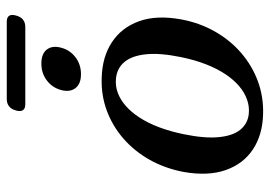

<svg xmlns="http://www.w3.org/2000/svg" viewBox="-136 -654 801 570"><g transform="rotate(-90 265.0 -369.5)"><path d="M318.1 -468.6Q380.1 -467.1 423.8 -438.5Q467.5 -409.9 486.4 -357.9Q505.2 -305.8 492 -233Q481.9 -178.4 456.1 -132.8Q430.3 -87.3 392.4 -54.6Q354.5 -21.9 307.9 -4.8Q261.3 12.3 209.3 10.5Q148.8 8.7 105.9 -19.7Q62.9 -48.2 44.6 -100.5Q26.3 -152.8 39 -225.1Q49.4 -280 74.7 -325.4Q100.1 -370.8 137.4 -403.5Q174.7 -436.2 220.7 -453.3Q266.7 -470.4 318.1 -468.6ZM211.4 -31.9Q233.2 -29.7 254.1 -37.2Q275 -44.6 294.2 -60.9Q313.3 -77.2 329.6 -101.9Q346 -126.6 358.8 -159.5Q371.6 -192.5 379.9 -232.8Q392.8 -295.7 388.3 -337.5Q383.9 -379.3 365.3 -401.3Q346.6 -423.4 316 -426.2Q294.5 -428.4 274.2 -420.9Q253.9 -413.5 235.2 -397.2Q216.5 -380.9 200.5 -356.2Q184.4 -331.5 171.9 -298.6Q159.4 -265.6 151.1 -225.3Q138.2 -162.6 142.4 -120.7Q146.5 -78.8 164.5 -56.9Q182.5 -35 211.4 -31.9ZM329.3 -530.1Q300.5 -530.1 287.9 -546.5Q275.3 -562.8 282.2 -589.1Q289.2 -615.1 310.6 -631.4Q331.9 -647.7 360.8 -647.7Q390.1 -647.7 402.5 -631.4Q414.9 -615.1 407.9 -589.1Q401.2 -563.2 379.8 -546.7Q358.4 -530.1 329.3 -530.1ZM221.4 -722.8Q225.1 -736.8 233.9 -743.6Q242.6 -750.4 255 -750.4H485.1Q497.5 -750.4 502.4 -743.7Q507.3 -737 503.4 -723Q499.6 -708.7 491 -702.1Q482.3 -695.4 469.9 -695.4H239.6Q227.4 -695.4 222.6 -702.2Q217.7 -708.9 221.4 -722.8Z"/></g></svg>

Font: Fraunces
Style: Italic
Weight: 900
Italic angle: -16°
Version: Version 1.000;[0bf87f6ff]